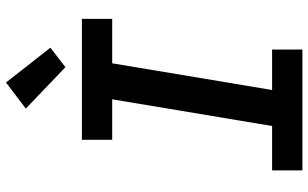

<svg xmlns="http://www.w3.org/2000/svg" viewBox="-214 -814 1028 640"><g transform="rotate(-90 300.0 -494.0)"><path d="M52 0V-101H200L289 -634H154V-735H557V-634H409L320 -101H455V0ZM396 -790 258 -922 345 -988 461 -840Z"/></g></svg>

Font: Iosevka Curly Extended
Style: Bold Italic
Weight: 700
Width: 7
Italic angle: -9°
Monospace: yes
Designer: Belleve Invis
Foundry: Belleve Invis
Version: Version 11.1.0; ttfautohint (v1.8.3)